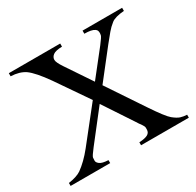

<svg xmlns="http://www.w3.org/2000/svg" viewBox="-144 -825 1011 989"><g transform="rotate(-30 361.0 -331.0)"><path d="M408.2 -367.2 549.8 -155.3Q608.4 -67.4 631.8 -48.3Q655.3 -29.3 671.9 -23.9Q688.5 -18.6 710 -17.6V0H425.8V-17.6Q460.9 -19.5 476.6 -28.3Q492.2 -37.1 492.2 -55.7V-66.4Q492.2 -74.2 482.4 -87.9Q472.7 -100.6 460 -121.1L347.7 -291L209 -113.3Q180.7 -77.1 179.7 -68.8Q178.7 -60.5 178.7 -50.3Q178.7 -40 191.9 -29.8Q205.1 -19.5 242.2 -17.6V0H6.8V-17.6Q55.7 -24.4 82 -42Q127 -74.2 169.9 -127.9L327.1 -326.2L196.3 -516.6Q142.6 -592.8 106.4 -619.1Q73.2 -641.6 21.5 -643.6V-662.1H327.1V-643.6Q288.1 -642.6 273.4 -631.3Q258.8 -620.1 258.8 -603.5Q258.8 -588.9 282.2 -553.7L383.8 -402.3L501 -550.8Q527.3 -585 529.3 -593.3Q531.2 -601.6 531.2 -607.9Q531.2 -614.3 529.3 -620.6Q527.3 -627 519.5 -631.8Q502.9 -643.6 460 -643.6V-662.1H695.3V-643.6Q641.6 -639.6 619.6 -622.6Q597.7 -605.5 581.1 -585.4Q564.5 -565.4 540 -535.2Z"/></g></svg>

Font: Menaion Unicode
Style: Regular
Weight: 400
Designer: Aleksandr Andreev
Foundry: Ponomar Technologies, Inc.
Version: 2.0